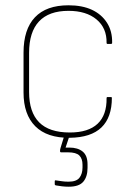

<svg xmlns="http://www.w3.org/2000/svg" viewBox="-20 -510 511 726"><path d="M244 11Q158 12 113.5 -32.5Q69 -77 69 -160V-311Q69 -399 112 -444.5Q155 -490 239 -490Q291 -490 327.5 -473Q364 -456 384.5 -424Q405 -392 404 -348Q404 -344 400 -344H386Q383 -344 383 -348Q384 -404 345 -436.5Q306 -469 239 -469Q165 -469 127.5 -429Q90 -389 90 -310V-162Q90 -86 128 -47.5Q166 -9 244 -9Q314 -9 349 -42Q384 -75 383 -139Q383 -143 386 -143H400Q403 -143 403 -140Q403 -66 363.5 -28Q324 10 244 11ZM240 196Q227 196 214.5 194.5Q202 193 191 191Q187 190 187 187V176Q187 171 191 172Q200 173 212 175Q224 177 239 177Q269 177 280.5 162Q292 147 292 123V113Q292 90 280 78Q268 66 237 66H211Q207 66 207 61Q207 59 207.5 55Q208 51 209 49L225 -3Q226 -7 228 -7H243Q247 -7 245 -3L228 48H242Q274 48 292.5 63Q311 78 311 111V125Q311 158 295 177Q279 196 240 196Z"/></svg>

Font: Sofia Sans Semi Condensed Thin
Style: Regular
Weight: 250
Version: Version 4.100